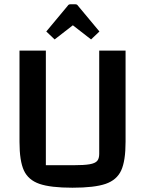

<svg xmlns="http://www.w3.org/2000/svg" viewBox="-20 -861 677 896"><path d="M71 -199V-625H194V-90H323Q373 -90 398.5 -94.5Q424 -99 433.5 -110Q443 -121 443 -143V-625H566V-199Q566 -110 545.5 -65.5Q525 -21 473 -3Q421 15 318 15Q216 15 164 -3Q112 -21 91.5 -65.5Q71 -110 71 -199ZM196 -714 296 -834Q300 -841 308 -841H332Q340 -841 344 -834L444 -714L405 -677L320 -743L235 -677Z"/></svg>

Font: Changa Medium
Style: Regular
Weight: 500
Designer: Eduardo Rodriguez Tunni
Foundry: Eduardo Rodriguez Tunni
Version: Version 2.002; ttfautohint (v1.5) -l 8 -r 50 -G 150 -x 14 -H